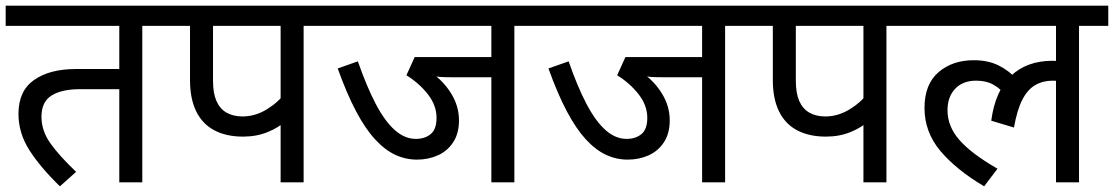

<svg xmlns="http://www.w3.org/2000/svg" viewBox="-20 -642 3922 676"><path d="M481 -551V0H400V-328H261Q198 -328 162 -306Q126 -284 126 -231Q126 -182 157 -138Q188 -94 248 -37L191 14Q121 -54 83 -114Q45 -174 45 -241Q45 -322 100 -360.5Q155 -399 247 -399H400V-551H0V-622H584V-551Z M1049 -551V0H968V-244L987 -217Q962 -193 922.5 -177Q883 -161 836 -161Q777 -161 735 -183Q693 -205 671 -249.5Q649 -294 649 -360V-551H570V-622H1153V-551ZM968 -551H730V-357Q730 -314 742 -286.5Q754 -259 777.5 -245.5Q801 -232 834 -232Q878 -232 918.5 -256.5Q959 -281 984 -315L968 -263Z M1791 -551V0H1710V-370H1573Q1547 -370 1531.5 -371Q1516 -372 1507 -375L1500 -385Q1542 -356 1569 -312Q1596 -268 1596 -218Q1596 -172 1575.5 -141Q1555 -110 1521.5 -95Q1488 -80 1448 -80Q1408 -80 1371.5 -97Q1335 -114 1300.5 -151.5Q1266 -189 1233.5 -250.5Q1201 -312 1169 -401L1240 -426Q1271 -337 1303 -276Q1335 -215 1370 -184Q1405 -153 1444 -153Q1476 -153 1496.5 -170Q1517 -187 1517 -227Q1517 -271 1486.5 -310Q1456 -349 1411 -377L1440 -441H1710V-551H1138V-622H1894V-551Z M2533 -551V0H2452V-370H2315Q2289 -370 2273.5 -371Q2258 -372 2249 -375L2242 -385Q2284 -356 2311 -312Q2338 -268 2338 -218Q2338 -172 2317.5 -141Q2297 -110 2263.5 -95Q2230 -80 2190 -80Q2150 -80 2113.5 -97Q2077 -114 2042.5 -151.5Q2008 -189 1975.5 -250.5Q1943 -312 1911 -401L1982 -426Q2013 -337 2045 -276Q2077 -215 2112 -184Q2147 -153 2186 -153Q2218 -153 2238.5 -170Q2259 -187 2259 -227Q2259 -271 2228.5 -310Q2198 -349 2153 -377L2182 -441H2452V-551H1880V-622H2636V-551Z M3101 -551V0H3020V-244L3039 -217Q3014 -193 2974.5 -177Q2935 -161 2888 -161Q2829 -161 2787 -183Q2745 -205 2723 -249.5Q2701 -294 2701 -360V-551H2622V-622H3205V-551ZM3020 -551H2782V-357Q2782 -314 2794 -286.5Q2806 -259 2829.5 -245.5Q2853 -232 2886 -232Q2930 -232 2970.5 -256.5Q3011 -281 3036 -315L3020 -263Z M3190 -551V-622H3882V-551H3779V0H3698V-379L3742 -347Q3726 -354 3712 -356Q3698 -358 3686 -358Q3652 -358 3625 -342.5Q3598 -327 3579.5 -291Q3561 -255 3550 -193L3470 -217Q3484 -322 3539.5 -375Q3595 -428 3686 -428Q3706 -428 3723 -425Q3740 -422 3752 -418L3755 -396L3698 -415V-551ZM3522 -304Q3505 -328 3479 -343Q3453 -358 3417 -358Q3370 -358 3343 -329.5Q3316 -301 3316 -254Q3316 -197 3358 -149Q3400 -101 3492 -48L3445 14Q3347 -44 3291 -110.5Q3235 -177 3235 -262Q3235 -345 3284 -387.5Q3333 -430 3409 -430Q3459 -430 3496 -411.5Q3533 -393 3560 -363Z"/></svg>

Font: hexlhindi05
Style: Book
Weight: 400
Designer: Jelle Bosma - Monotype Design Team
Foundry: Monotype Imaging Inc.
Version: Version 2.003